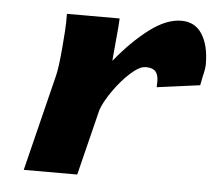

<svg xmlns="http://www.w3.org/2000/svg" viewBox="-43 -552 674 599"><g transform="rotate(5 294.5 -253.0)"><path d="M52.2 0 127 -301.8Q133.3 -326.7 138.7 -389.4Q144 -452.1 144 -470.2V-496.6H309.1Q309.1 -482.4 301.8 -407.2L297.9 -362.8Q349.1 -425.8 402.1 -466.1Q455.1 -506.3 502 -506.3Q544.9 -506.3 567.1 -471.4Q589.4 -436.5 589.4 -377.4Q589.4 -363.8 583 -338.4Q579.6 -321.8 577.6 -311L442.9 -293L443.4 -311Q443.4 -332.5 434.1 -342.5Q424.8 -352.5 403.8 -352.5Q384.3 -352.5 356.4 -327.4Q328.6 -302.2 304.2 -267.3Q279.8 -232.4 271 -206.5L219.7 0Z"/></g></svg>

Font: Lesson One Extra
Style: Italic
Weight: 800
Italic angle: -14°
Designer: But Ko, Victor Gaultney, Annie Olsen, Julie Remington, Don Collingsworth, Eric Hays, Becca Hirsbrunner
Version: Version 1.100